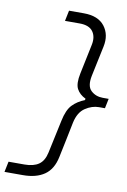

<svg xmlns="http://www.w3.org/2000/svg" viewBox="-158 -821 657 993"><g transform="rotate(10 170.5 -324.5)"><path d="M-62 115 -50.5 59.5H33.5Q80.5 59.5 108 40.5Q135.5 21.5 145 -23.5L182 -196.5Q194 -255 219.5 -281.5Q245 -308 283.5 -323L285 -330.5Q252.5 -346 238.5 -372.8Q224.5 -399.5 236 -454.5L268.5 -610.5Q277.5 -653.5 257.5 -681Q237.5 -708.5 187.5 -708.5H110.5L122 -764H200Q275.5 -764 309.5 -719.8Q343.5 -675.5 330 -612Q321.5 -572 313.2 -532.5Q305 -493 296.5 -453Q285 -397 310 -373.8Q335 -350.5 372 -350.5H403L392.5 -299.5H361Q324.5 -299.5 289.5 -276.2Q254.5 -253 242.5 -197Q233.5 -152 223.5 -103.5Q213.5 -55 204 -10Q190.5 55.5 147.5 85.2Q104.5 115 34.5 115Z"/></g></svg>

Font: Commissioner Light
Style: Italic
Weight: 300
Italic angle: -12°
Designer: Kostas Bartsokas
Foundry: Kostas Bartsokas
Version: Version 1.000; ttfautohint (v1.8.3)